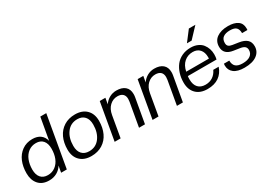

<svg xmlns="http://www.w3.org/2000/svg" viewBox="2 -1521 3224 2315"><g transform="rotate(-30 1614.5 -363.0)"><path d="M225.1 9.8Q130.9 9.8 79.8 -48.3Q28.8 -106.4 28.8 -202.1Q28.8 -293.5 59.1 -366Q89.4 -438.5 150.4 -482.2Q211.4 -525.9 293.9 -525.9Q361.3 -525.9 403.6 -495.1Q445.8 -464.4 460.9 -405.8L515.1 -711.9H598.1L473.1 0H394L410.2 -90.8Q382.3 -43.9 334.7 -17.1Q287.1 9.8 225.1 9.8ZM243.2 -54.2Q303.7 -54.2 348.6 -88.1Q393.6 -122.1 416.3 -179.4Q439 -236.8 439 -310.1Q439 -382.8 404.8 -422.4Q370.6 -461.9 308.1 -461.9Q247.6 -461.9 202.6 -428Q157.7 -394 134.8 -336.4Q111.8 -278.8 111.8 -206.1Q111.8 -133.3 146.2 -93.8Q180.7 -54.2 243.2 -54.2Z M818.8 -54.2Q911.6 -54.2 965.8 -126.2Q1020 -198.2 1020 -310.1Q1020 -382.8 984.1 -422.4Q948.2 -461.9 883.8 -461.9Q791 -461.9 736.8 -389.9Q682.6 -317.9 682.6 -206.1Q682.6 -133.3 718.5 -93.8Q754.4 -54.2 818.8 -54.2ZM814 9.8Q713.9 9.8 656.7 -46.9Q599.6 -103.5 599.6 -202.1Q599.6 -297.4 633.8 -370.4Q668 -443.4 733.6 -484.6Q799.3 -525.9 887.7 -525.9Q988.3 -525.9 1045.7 -469.2Q1103 -412.6 1103 -314Q1103 -218.8 1068.8 -145.8Q1034.7 -72.8 968.8 -31.5Q902.8 9.8 814 9.8Z M1561.5 0H1478.5L1536.1 -328.1Q1539.6 -353 1539.6 -366.2Q1539.6 -411.6 1514.2 -435.3Q1488.8 -459 1440.4 -459Q1378.9 -459 1332.8 -415.5Q1286.6 -372.1 1273.4 -294.9L1222.2 0H1139.2L1229.5 -516.1H1308.1L1293.5 -433.1Q1323.7 -477.5 1368.2 -501.7Q1412.6 -525.9 1464.4 -525.9Q1540.5 -525.9 1583 -489.7Q1625.5 -453.6 1625.5 -384.8Q1625.5 -360.8 1621.6 -340.8Z M2089.4 0H2006.3L2064 -328.1Q2067.4 -353 2067.4 -366.2Q2067.4 -411.6 2042 -435.3Q2016.6 -459 1968.3 -459Q1906.7 -459 1860.6 -415.5Q1814.5 -372.1 1801.3 -294.9L1750 0H1667L1757.3 -516.1H1835.9L1821.3 -433.1Q1851.6 -477.5 1896 -501.7Q1940.4 -525.9 1992.2 -525.9Q2068.4 -525.9 2110.8 -489.7Q2153.3 -453.6 2153.3 -384.8Q2153.3 -360.8 2149.4 -340.8Z M2430.2 9.8Q2328.6 9.8 2272.2 -47.1Q2215.8 -104 2215.8 -202.1Q2215.8 -269.5 2234.4 -327.9Q2252.9 -386.2 2287.6 -430.7Q2322.3 -475.1 2376.5 -500.5Q2430.7 -525.9 2498 -525.9Q2551.8 -525.9 2593.5 -507.3Q2635.3 -488.8 2659.2 -457.8Q2683.1 -426.8 2695.1 -390.4Q2707 -354 2707 -314Q2707 -275.4 2699.2 -245.1H2299.8Q2296.9 -228 2296.9 -199.2Q2296.9 -126 2333.3 -86.9Q2369.6 -47.9 2435.1 -47.9Q2493.7 -47.9 2536.9 -77.1Q2580.1 -106.4 2603 -157.2H2678.2Q2651.9 -77.6 2589.4 -33.9Q2526.9 9.8 2430.2 9.8ZM2494.1 -467.8Q2425.3 -467.8 2375.5 -425Q2325.7 -382.3 2309.1 -300.8H2625Q2626 -307.6 2626 -320.8Q2626 -388.7 2591.1 -428.2Q2556.2 -467.8 2494.1 -467.8ZM2553.2 -592.8H2487.8L2597.2 -735.8H2688Z M2944.8 9.8Q2847.7 9.8 2798.3 -28.8Q2749 -67.4 2749 -132.8Q2749 -141.6 2751 -157.2H2825.7Q2825.7 -101.1 2856 -74Q2886.2 -46.9 2951.7 -46.9Q3020.5 -46.9 3058.1 -74.2Q3095.7 -101.6 3095.7 -149.9Q3095.7 -182.1 3075.2 -199.2Q3054.7 -216.3 3012.7 -222.2L2929.7 -234.9Q2801.8 -253.4 2801.8 -360.8Q2801.8 -440.9 2861.1 -483.4Q2920.4 -525.9 3020 -525.9Q3103 -525.9 3151.9 -492.7Q3200.7 -459.5 3200.7 -390.1Q3200.7 -375 3199.7 -367.2H3125Q3125 -417 3101.1 -443.1Q3077.1 -469.2 3012.7 -469.2Q2953.1 -469.2 2918.9 -444.8Q2884.8 -420.4 2884.8 -367.2Q2884.8 -335.9 2901.9 -321.3Q2918.9 -306.6 2951.7 -301.8L3035.6 -289.1Q3105.5 -278.8 3142.1 -246.8Q3178.7 -214.8 3178.7 -154.8Q3178.7 -79.6 3117.9 -34.9Q3057.1 9.8 2944.8 9.8Z"/></g></svg>

Font: Creato Display
Style: Italic
Weight: 400
Italic angle: -10°
Version: Version 1.000